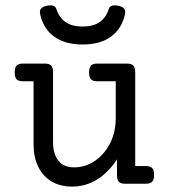

<svg xmlns="http://www.w3.org/2000/svg" viewBox="-20 -690 640 721"><path d="M487.8 -418V-66.4H527.8Q544.4 -66.4 551.5 -58.8Q558.6 -51.3 558.6 -33.2Q558.6 -15.1 551.5 -7.6Q544.4 0 527.8 0H450.2Q433.6 0 426.5 -7.3Q419.4 -14.6 419.4 -32.7V-91.8Q387.2 -42 344 -15.6Q300.8 10.7 251 10.7Q206.5 10.7 173.8 -8.5Q141.1 -27.8 123.5 -64Q106 -100.1 106 -148.4V-384.8H65.9Q49.3 -384.8 42.2 -392.3Q35.2 -399.9 35.2 -418Q35.2 -436 42.2 -443.6Q49.3 -451.2 65.9 -451.2H148.4Q165 -451.2 172.1 -443.6Q179.2 -436 179.2 -418V-155.8Q179.2 -112.3 199.2 -86.9Q219.2 -61.5 258.3 -61.5Q299.8 -61.5 335.7 -85.4Q371.6 -109.4 393.1 -151.4Q414.6 -193.4 414.6 -245.1V-384.8H345.2Q328.6 -384.8 321.5 -392.3Q314.5 -399.9 314.5 -418Q314.5 -436 321.5 -443.6Q328.6 -451.2 345.2 -451.2H457Q473.6 -451.2 480.7 -443.6Q487.8 -436 487.8 -418ZM450.2 -645Q450.2 -641.1 449.7 -638.7Q438.5 -583.5 397.7 -553.2Q356.9 -522.9 290 -522.9Q223.1 -522.9 182.4 -553.2Q141.6 -583.5 130.4 -638.7Q129.9 -641.1 129.9 -645Q129.9 -654.3 136.2 -659.9Q142.6 -665.5 156.2 -668.5Q163.6 -669.9 169.9 -669.9Q186.5 -669.9 190.9 -658.2Q202.1 -623.5 226.6 -606.9Q251 -590.3 290 -590.3Q329.6 -590.3 354 -606.9Q378.4 -623.5 389.2 -658.2Q393.6 -669.9 410.2 -669.9Q416.5 -669.9 423.8 -668.5Q437.5 -665.5 443.8 -659.9Q450.2 -654.3 450.2 -645Z"/></svg>

Font: Courier Prime
Style: Regular
Weight: 400
Designer: Alan Dague-Greene, Quote-Unquote Apps
Foundry: Quote-Unquote Apps
Version: Version 3.018